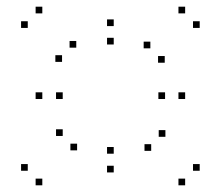

<svg xmlns="http://www.w3.org/2000/svg" viewBox="-20 -610 660 574"><path d="M533.5 -314V-334H513.5V-314ZM320 -532V-552H300V-532ZM106.5 -314V-334H86.5V-314ZM320 -94.5V-114.5H300V-94.5ZM167.5 -314V-334H147.5V-314ZM320 -477V-497H300V-477ZM473.5 -314V-334H453.5V-314ZM320 -150.5V-170.5H300V-150.5ZM533.5 -56V-76H513.5V-56ZM577 -99.5V-119.5H557V-99.5ZM474.5 -201V-221H454.5V-201ZM432 -159V-179H412V-159ZM577 -526.5V-546.5H557V-526.5ZM533.5 -570V-590H513.5V-570ZM429.5 -465.5V-485.5H409.5V-465.5ZM472.5 -422.5V-442.5H452.5V-422.5ZM165.5 -425V-445H145.5V-425ZM208 -467.5V-487.5H188V-467.5ZM106.5 -570V-590H86.5V-570ZM63 -526.5V-546.5H43V-526.5ZM210.5 -160.5V-180.5H190.5V-160.5ZM167.5 -203.5V-223.5H147.5V-203.5ZM63 -99.5V-119.5H43V-99.5ZM106.5 -56V-76H86.5V-56Z"/></svg>

Font: Monaspace Krypton Dots Var
Style: Regular
Weight: 400
Designer: Riley Cran and the Lettermatic Team
Version: Version 1.100 (Monaspace Krypton Dots)